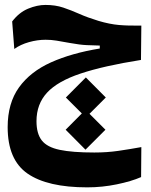

<svg xmlns="http://www.w3.org/2000/svg" viewBox="-20 -453 626 794"><path d="M340.8 321.8Q176.3 321.8 94 264.9Q11.7 208 11.7 72.8Q11.7 -26.4 58.6 -91.6Q105.5 -156.7 190.9 -195.1Q276.4 -233.4 392.6 -252.4V-264.6Q367.2 -265.1 338.9 -266.4Q310.5 -267.6 268.1 -275.4Q236.3 -281.2 214.1 -284.9Q191.9 -288.6 168.9 -288.6Q134.8 -288.6 99.9 -278.8Q64.9 -269 39.1 -250.5L30.3 -364.3Q59.1 -401.9 96.4 -417.2Q133.8 -432.6 168 -432.6Q209 -432.6 241.7 -421.6Q274.4 -410.6 308.3 -395.5Q342.3 -380.4 387.2 -366.7Q433.1 -353 472.4 -349.6Q511.7 -346.2 564.5 -347.2L563 -205.1Q408.7 -180.7 313.5 -148.9Q218.3 -117.2 174.6 -69.8Q130.9 -22.5 130.9 48.3Q130.9 99.6 152.8 127.7Q174.8 155.8 227.1 166.7Q279.3 177.7 370.1 177.7Q422.4 177.7 469.2 170.9Q516.1 164.1 564.5 155.3L563.5 279.3Q523.4 296.9 463.1 309.3Q402.8 321.8 340.8 321.8ZM333.5 166 251.5 83.5 318.4 16.1 252.4 -49.8 335 -132.8 417.5 -49.8 350.1 17.6 416 83.5Z"/></svg>

Font: Cascadia Mono
Style: Bold
Weight: 700
Monospace: yes
Designer: Aaron Bell
Foundry: Saja Typeworks
Version: Version 2404.023; ttfautohint (v1.8.4)